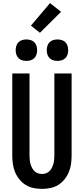

<svg xmlns="http://www.w3.org/2000/svg" viewBox="-20 -1208 540 1236"><path d="M250 8Q223 8 196 2.5Q169 -3 146 -17Q123 -31 105.5 -52.5Q88 -74 77.5 -99Q67 -124 63 -151Q59 -178 59 -205V-735H170V-205Q170 -192 171.5 -178.5Q173 -165 176.5 -152.5Q180 -140 186 -128Q192 -116 201.5 -106.5Q211 -97 224 -92.5Q237 -88 250 -88Q263 -88 276 -92.5Q289 -97 298.5 -106.5Q308 -116 314 -128Q320 -140 323.5 -152.5Q327 -165 328.5 -178.5Q330 -192 330 -205V-735H441V-205Q441 -178 437 -151Q433 -124 422.5 -99Q412 -74 394.5 -52.5Q377 -31 354 -17Q331 -3 304 2.5Q277 8 250 8ZM350 -816Q336 -816 322.5 -820Q309 -824 299 -834Q289 -844 285 -857.5Q281 -871 281 -885Q281 -899 285 -912.5Q289 -926 299 -936Q309 -946 322.5 -950Q336 -954 350 -954Q364 -954 377.5 -950Q391 -946 401 -936Q411 -926 415 -912.5Q419 -899 419 -885Q419 -871 415 -857.5Q411 -844 401 -834Q391 -824 377.5 -820Q364 -816 350 -816ZM150 -816Q136 -816 122.5 -820Q109 -824 99 -834Q89 -844 85 -857.5Q81 -871 81 -885Q81 -899 85 -912.5Q89 -926 99 -936Q109 -946 122.5 -950Q136 -954 150 -954Q164 -954 177.5 -950Q191 -946 201 -936Q211 -926 215 -912.5Q219 -899 219 -885Q219 -871 215 -857.5Q211 -844 201 -834Q191 -824 177.5 -820Q164 -816 150 -816ZM237 -997 179 -1043 302 -1188 373 -1132Z"/></svg>

Font: Iosevka Custom
Style: Bold
Weight: 700
Monospace: yes
Designer: Belleve Invis
Foundry: Belleve Invis
Version: Version 30.3.3; ttfautohint (v1.8.3)